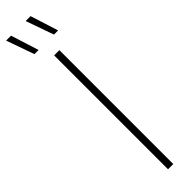

<svg xmlns="http://www.w3.org/2000/svg" viewBox="-355 -913 882 882"><g transform="rotate(-45 86.0 -472.0)"><path d="M82 0V-740H116V0ZM149 -808 101 -944H133L176 -808ZM22 -808 -26 -944H6L49 -808Z"/></g></svg>

Font: Encode Sans Condensed Thin
Style: Regular
Weight: 100
Width: 3
Designer: Multiple Designers
Foundry: Impallari Type
Version: Version 3.002